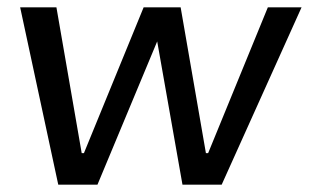

<svg xmlns="http://www.w3.org/2000/svg" viewBox="-20 -504 843 524"><path d="M803 -484H711L548 -86H542L473 -484H372L209 -86H203L134 -484H35L139 0H246L409 -391L478 0H585Z"/></svg>

Font: Gamestation Display
Style: Italic
Weight: 400
Designer: Jonas Hecksher
Foundry: Jonas Hecksher, Playtypeª, e-types AS
Version: Version 1.003